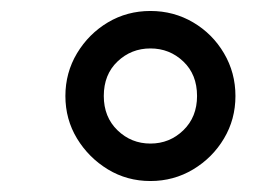

<svg xmlns="http://www.w3.org/2000/svg" viewBox="-20 -675 465 350"><path d="M254.2 -345Q211.7 -345 176.7 -366.2Q141.7 -387.5 120.4 -422.5Q99.2 -457.5 99.2 -500Q99.2 -542.5 120.4 -577.9Q141.7 -613.3 176.7 -634.2Q211.7 -655 254.2 -655Q296.7 -655 332.1 -634.2Q367.5 -613.3 388.3 -577.9Q409.2 -542.5 409.2 -500Q409.2 -457.5 388.3 -422.5Q367.5 -387.5 332.1 -366.2Q296.7 -345 254.2 -345ZM254.2 -413.3Q289.2 -413.3 314.2 -437.5Q339.2 -461.7 339.2 -500Q339.2 -539.2 314.2 -562.9Q289.2 -586.7 254.2 -586.7Q219.2 -586.7 194.2 -562.9Q169.2 -539.2 169.2 -500Q169.2 -461.7 194.2 -437.5Q219.2 -413.3 254.2 -413.3Z"/></svg>

Font: Familjen Grotesk
Style: Italic
Weight: 400
Italic angle: -9.46201°
Designer: Anders Wikstroem, Jonas Baeckman, Matilda Gysing, Kristian Moeller
Foundry: Familjen STHLM AB
Version: Version 2.000